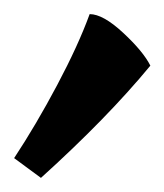

<svg xmlns="http://www.w3.org/2000/svg" viewBox="-20 -800 233 272"><path d="M38 -548 0 -576Q31 -623 61 -679.5Q91 -736 107 -780Q126 -780 154.5 -753.5Q183 -727 193 -707Q132 -633 38 -548Z"/></svg>

Font: TMT Limkin
Style: Regular
Weight: 400
Designer: Gabriel Drozdov
Version: Version 1.000;Glyphs 3.1.2 (3151)